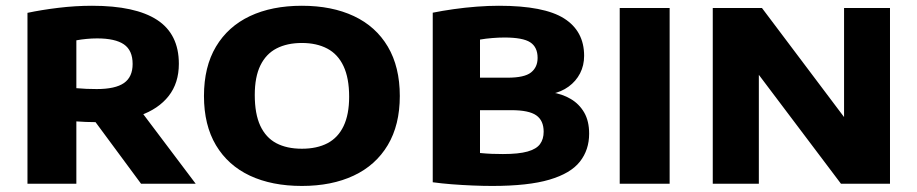

<svg xmlns="http://www.w3.org/2000/svg" viewBox="-20 -622 3106 650"><path d="M73 0V-578.5Q120 -588.5 177.5 -595.5Q235 -602.5 291.5 -602.5Q438.5 -602.5 512 -554.5Q585.5 -506.5 585.5 -406Q585.5 -341 551 -297Q516.5 -253 453.2 -230.8Q390 -208.5 303.5 -208.5Q287 -208.5 271 -209.2Q255 -210 238.5 -211V0ZM457.5 0 255 -274H436L642.5 0ZM307.5 -320.5Q370.5 -320.5 399.8 -341Q429 -361.5 429 -405.5Q429 -451.5 399.5 -471.8Q370 -492 308.5 -492Q290.5 -492 272.5 -490.2Q254.5 -488.5 238.5 -485.5V-323.5Q258 -322 272.8 -321.2Q287.5 -320.5 307.5 -320.5Z M1002 7.5Q900.5 7.5 826.2 -27.2Q752 -62 711.2 -130.2Q670.5 -198.5 670.5 -297Q670.5 -396 711.2 -464.2Q752 -532.5 826.2 -567.5Q900.5 -602.5 1002 -602.5Q1103.5 -602.5 1178 -567.5Q1252.5 -532.5 1293 -464Q1333.5 -395.5 1333.5 -297Q1333.5 -199 1292.8 -130.8Q1252 -62.5 1177.5 -27.5Q1103 7.5 1002 7.5ZM1002 -118.5Q1053 -118.5 1088.8 -137.2Q1124.5 -156 1143.2 -195.2Q1162 -234.5 1162 -294.5Q1162 -357.5 1143 -398Q1124 -438.5 1088 -457.5Q1052 -476.5 1002 -476.5Q952 -476.5 916.2 -458Q880.5 -439.5 861.5 -400.5Q842.5 -361.5 842.5 -300.5Q842.5 -236.5 861.2 -196.2Q880 -156 915.5 -137.2Q951 -118.5 1002 -118.5Z M1646.5 7.5Q1615.5 7.5 1579.8 6Q1544 4.5 1509 1.8Q1474 -1 1445 -5V-579Q1477 -585.5 1515.8 -591Q1554.5 -596.5 1594 -599.5Q1633.5 -602.5 1669 -602.5Q1822 -602.5 1889.8 -559.5Q1957.5 -516.5 1957.5 -433Q1957.5 -400.5 1943.8 -373.8Q1930 -347 1905 -328.8Q1880 -310.5 1846.5 -304V-309.5Q1883.5 -304 1912.2 -287Q1941 -270 1957.8 -241Q1974.5 -212 1974.5 -169.5Q1974.5 -114.5 1943.2 -74.8Q1912 -35 1840.2 -13.8Q1768.5 7.5 1646.5 7.5ZM1682.5 -100.5Q1736 -100.5 1766 -109Q1796 -117.5 1808.2 -134.2Q1820.5 -151 1820.5 -176Q1820.5 -214 1795.5 -231.5Q1770.5 -249 1711.5 -249H1588V-359H1698.5Q1755.5 -359 1777.8 -376.8Q1800 -394.5 1800 -426Q1800 -462.5 1775 -478.8Q1750 -495 1688 -495Q1668 -495 1646.5 -493.2Q1625 -491.5 1605 -488V-104Q1626 -102 1644.8 -101.2Q1663.5 -100.5 1682.5 -100.5Z M2078 0V-595H2247V0Z M2393 0V-595H2559.5L2861 -194.5H2837.5V-595H2993V0H2827L2525 -400.5H2549V0Z"/></svg>

Font: Encode Sans SC SemiExpanded
Style: Bold
Weight: 700
Width: 6
Designer: Multiple Designers
Foundry: Impallari Type
Version: Version 3.002